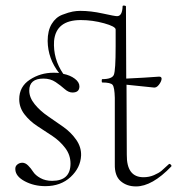

<svg xmlns="http://www.w3.org/2000/svg" viewBox="-20 -657 640 689"><path d="M586 -68Q589 -71 595 -64V-60Q526 12 468 12Q435 12 413 -7Q391 -26 392 -68V-306Q391 -344 384 -352.5Q377 -361 347 -361Q345 -361 345 -367Q345 -373 347 -373Q382 -373 388.5 -388.5Q395 -404 395 -491Q395 -528 395 -551Q395 -562 353.5 -573.5Q312 -585 270 -585Q181 -585 174 -510Q170 -446 207 -392Q232 -387 248.5 -374.5Q265 -362 265 -347Q265 -325 240 -325Q226 -325 212 -337.5Q198 -350 179.5 -362.5Q161 -375 136 -375Q85 -375 85 -332Q85 -307 104.5 -283Q124 -259 152 -240Q180 -221 207.5 -201.5Q235 -182 253.5 -155.5Q272 -129 271 -99Q269 -55 233.5 -22Q198 11 143 11Q102 11 69 -6.5Q36 -24 35 -49Q34 -60 42 -66.5Q50 -73 60 -73Q71 -73 81 -63Q91 -53 99 -40.5Q107 -28 125 -18Q143 -8 167 -8Q233 -8 233 -70Q233 -101 214 -126Q195 -151 168 -169Q141 -187 114 -204.5Q87 -222 68 -246.5Q49 -271 49 -301Q49 -346 87 -371Q125 -396 172 -396Q186 -396 192 -395Q152 -446 151 -510Q151 -547 165.5 -571Q180 -595 203.5 -604Q227 -613 241 -615.5Q255 -618 268 -618Q306 -618 349 -608.5Q392 -599 400 -599Q419 -599 420 -635Q421 -638 426.5 -637Q432 -636 432 -634L433 -375Q499 -378 551 -382Q560 -382 560 -374Q559 -364 550 -352.5Q541 -341 531 -343Q448 -352 434 -353L435 -102Q434 -21 495 -21Q515 -21 532.5 -28.5Q550 -36 559.5 -44Q569 -52 586 -68Z"/></svg>

Font: Cormorant Upright Light
Style: Regular
Weight: 300
Designer: Christian Thalmann (Catharsis Fonts)
Foundry: Catharsis Fonts
Version: Version 3.302;PS 003.302;hotconv 1.0.88;makeotf.lib2.5.64775